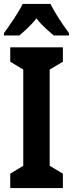

<svg xmlns="http://www.w3.org/2000/svg" viewBox="-28 -954 370 974"><path d="M228 -934H87C69 -896 22 -826 -8 -786V-774H70C90 -791 128 -823 157 -861C184 -824 222 -794 245 -774H322V-786C285 -836 250 -890 228 -934ZM291 0V-73L224 -113V-601L291 -641V-714H24V-641L90 -601V-113L24 -73V0Z"/></svg>

Font: Noto Sans Gurmukhi UI ExtraCondensed
Style: Bold
Weight: 700
Width: 2
Designer: Jelle Bosma - Monotype Design Team
Foundry: Monotype Imaging Inc.
Version: Version 2.004